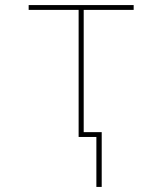

<svg xmlns="http://www.w3.org/2000/svg" viewBox="-20 -540 640 757"><path d="M360 197V0H290V-501H93V-520H507V-501H310V-19H381V197Z"/></svg>

Font: Iosevka Aile Thin
Style: Regular
Weight: 100
Designer: Belleve Invis
Foundry: Belleve Invis
Version: Version 31.1.0; ttfautohint (v1.8.4)